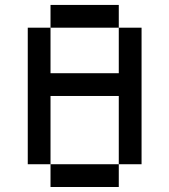

<svg xmlns="http://www.w3.org/2000/svg" viewBox="-20 -747 676 767"><path d="M90.9 -636.4V-90.9H181.8V-363.6H454.5V-90.9H545.5V-636.4H454.5V-454.5H181.8V-636.4ZM181.8 -90.9V0H454.5V-90.9ZM181.8 -727.3V-636.4H454.5V-727.3Z"/></svg>

Font: Departure Mono
Style: Regular
Weight: 400
Monospace: yes
Designer: Helena Zhang
Version: Version 1.500;Glyphs 3.3.1 (3343)